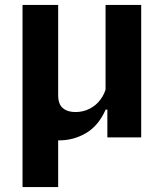

<svg xmlns="http://www.w3.org/2000/svg" viewBox="-20 -554 660 774"><path d="M405.5 -534.2H549.2V0H412.8V-113.5L405.5 -120.5ZM70.8 200V-534.2H214.5V-169.8Q214.5 -134.2 233.2 -118.3Q252 -102.3 283.8 -102.3Q315.2 -102.3 341.4 -115.7Q367.6 -129.1 385 -152.6Q402.5 -176.1 409.1 -205.7L426 -112.1H406Q376.8 -46.8 326.9 -17.5Q276.9 11.9 217.8 11.9Q196.1 11.9 179.2 6Q162.3 0.2 150.4 -11.8Q138.5 -23.8 132.2 -41.2L214.5 -47.7V200Z"/></svg>

Font: Monaspace Xenon Var ExtraLight
Style: Regular
Weight: 200
Designer: Riley Cran and the Lettermatic Team
Version: Version 1.200 (Monaspace Xenon Var)